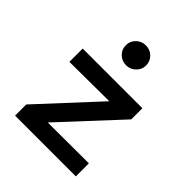

<svg xmlns="http://www.w3.org/2000/svg" viewBox="-205 -879 1010 1010"><g transform="rotate(45 300.0 -374.0)"><path d="M72 0V-83L369 -404L74 -402V-501H518V-418L219 -96L524 -97V0ZM298 -600Q266 -600 244 -621.5Q222 -643 222 -674Q222 -705 244 -726.5Q266 -748 298 -748Q329 -748 351 -726.5Q373 -705 373 -674Q373 -644 351 -622Q329 -600 298 -600Z"/></g></svg>

Font: Red Hat Mono SemiBold
Style: Regular
Weight: 600
Monospace: yes
Designer: Pentagram, MCKL
Foundry: Pentagram, MCKL
Version: Version 1.023